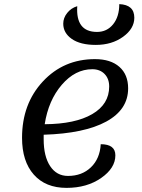

<svg xmlns="http://www.w3.org/2000/svg" viewBox="-20 -887 687 932"><path d="M445 -669Q370 -669 328.5 -698Q287 -727 287 -772Q287 -800 306 -824Q325 -848 355 -857Q347 -732 451 -732Q499 -732 529 -769Q559 -806 559 -867Q632 -864 632 -801Q632 -748 577.5 -708.5Q523 -669 445 -669ZM303 25Q201 25 144 -39.5Q87 -104 87 -218Q87 -383 188 -491.5Q289 -600 441 -600Q517 -600 559.5 -562.5Q602 -525 602 -458Q602 -355 496 -297Q390 -239 192 -233V-211Q192 -128 223.5 -80.5Q255 -33 310 -33Q378 -33 421.5 -75Q465 -117 469 -187Q540 -187 540 -133Q540 -71 471 -23Q402 25 303 25ZM428 -551Q345 -551 280 -475.5Q215 -400 197 -284Q345 -285 427.5 -333Q510 -381 510 -467Q510 -505 487.5 -528Q465 -551 428 -551Z"/></svg>

Font: Lemonada Light
Style: Regular
Weight: 300
Designer: Mohamed Gaber (Arabic), Eduardo Tunni (Latin)
Foundry: Kief Type Foundry
Version: Version 4.004